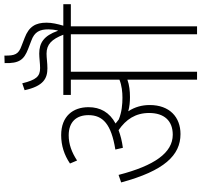

<svg xmlns="http://www.w3.org/2000/svg" viewBox="-42 -894 936 893"><g transform="rotate(-90 426.5 -448.0)"><path d="M384 -220C384 -256 375 -289 355 -320C376 -314 399 -312 421 -312C449 -312 477 -315 502 -324V0H539V-587H713V0H750V-587H853V-622H753C761 -649 767 -675 767 -700C767 -751 749 -782 696 -802L660 -816C620 -830 613 -847 614 -896L579 -895C577 -827 595 -805 644 -786L683 -771C725 -756 736 -731 736 -691C736 -677 734 -663 731 -648H729C706 -713 673 -734 623 -734C603 -734 577 -730 556 -730C517 -730 501 -748 485 -813L453 -802C472 -714 508 -696 555 -696C580 -696 603 -700 623 -700C666 -700 690 -676 711 -622H431V-587H502V-361C475 -350 444 -347 418 -347C388 -347 351 -350 317 -364C311 -369 305 -374 298 -379C350 -407 374 -450 374 -505C374 -577 332 -632 244 -632C196 -632 152 -618 112 -591L126 -558C164 -583 202 -597 243 -597C306 -597 337 -561 337 -505C337 -438 295 -399 177 -380L185 -345C216 -349 243 -356 267 -365C317 -331 347 -286 347 -223C347 -153 311 -113 246 -113C162 -113 102 -198 59 -365L24 -353C78 -153 150 -77 249 -77C328 -77 384 -128 384 -220Z"/></g></svg>

Font: Noto Sans Devanagari SemiCondensed ExtraLight
Style: Regular
Weight: 200
Width: 4
Designer: Jelle Bosma - Monotype Design Team
Foundry: Monotype Imaging Inc.
Version: Version 2.004